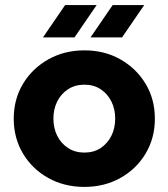

<svg xmlns="http://www.w3.org/2000/svg" viewBox="-20 -723 659 755"><path d="M312 12Q233 12 170 -23Q107 -58 70.5 -119Q34 -180 34 -256Q34 -333 70.5 -393.5Q107 -454 170 -489.5Q233 -525 312 -525Q391 -525 453.5 -489.5Q516 -454 552.5 -393.5Q589 -333 589 -256Q589 -180 552.5 -119Q516 -58 453 -23Q390 12 312 12ZM312 -123Q349 -123 376 -141Q403 -159 418 -189Q433 -219 433 -257Q433 -294 418 -324Q403 -354 376 -372Q349 -390 312 -390Q275 -390 247.5 -372Q220 -354 205 -324Q190 -294 190 -257Q190 -219 205 -189Q220 -159 247.5 -141Q275 -123 312 -123ZM336 -576 423 -703H547L460 -576ZM149 -576 236 -703H360L273 -576Z"/></svg>

Font: MuseoModerno Thin
Style: Bold
Weight: 700
Version: Version 1.003